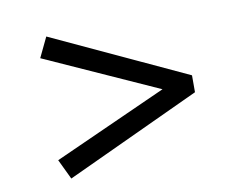

<svg xmlns="http://www.w3.org/2000/svg" viewBox="-61 -675 863 671"><g transform="rotate(-10 370.0 -339.0)"><path d="M141 -87 107 -158 509 -339 107 -520 141 -591 619 -369V-309Z"/></g></svg>

Font: Diplomata
Style: Regular
Weight: 400
Designer: Eduardo Rodriguez Tunni
Foundry: Eduardo Rodriguez Tunni
Version: Version 1.002; ttfautohint (v1.8.4.7-5d5b);gftools[0.9.23]